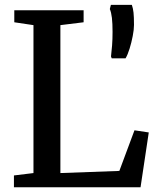

<svg xmlns="http://www.w3.org/2000/svg" viewBox="-20 -786 661 806"><path d="M38.5 0V-49.5L120.5 -59.5V-680.5L40 -692.5V-743H331V-692.5L233.5 -680.5V-59.5L481 -68.5L544.5 -239L604.5 -230L570 0ZM507 -541H449L446 -549Q448.5 -569 450.5 -595Q452.5 -621 452.5 -652Q452.5 -687.5 449.8 -711Q447 -734.5 441 -748L445.5 -765.5H533.5Q538.5 -751.5 540.5 -733.2Q542.5 -715 542.5 -681.5Q542.5 -662 537.2 -634.8Q532 -607.5 524 -581.8Q516 -556 507 -541Z"/></svg>

Font: Merriweather 24pt Medium
Style: Regular
Weight: 500
Designer: Eben Sorkin
Foundry: Eben Sorkin
Version: Version 2.100